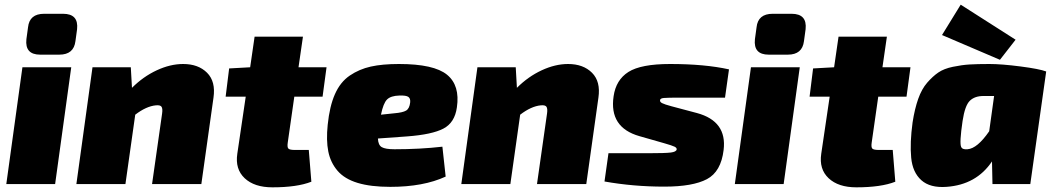

<svg xmlns="http://www.w3.org/2000/svg" viewBox="-20 -788 4515 822"><path d="M169 -729H250Q317 -729 310 -663L303 -612Q296 -554 234 -554H152Q86 -554 93 -620L100 -671Q106 -729 169 -729ZM216 0H7L76 -500H285Z M540 -500 545 -412Q593 -460 651 -487Q709 -514 764 -514Q829 -514 866.5 -476.5Q904 -439 894 -370L842 0H631L674 -302Q677 -323 671.5 -331Q666 -339 647 -337Q606 -333 559 -297L517 0H307L376 -500Z M1240 -374 1212 -178Q1209 -158 1214.5 -152Q1220 -146 1243 -146H1302L1313 -10Q1252 14 1146 14Q1069 14 1027.5 -25Q986 -64 996 -130L1032 -374H946L961 -495L1051 -500L1070 -631H1277L1258 -500H1378L1361 -374Z M1874 -160 1888 -32Q1793 12 1651 12Q1567 12 1511 -5Q1455 -22 1425 -57Q1395 -92 1385.5 -139.5Q1376 -187 1383 -254Q1391 -333 1414 -385Q1437 -437 1477.5 -464.5Q1518 -492 1567.5 -503Q1617 -514 1688 -514Q1838 -514 1894 -468Q1950 -422 1936 -328Q1927 -263 1878.5 -237.5Q1830 -212 1723 -204L1598 -195Q1599 -167 1614.5 -158Q1630 -149 1669 -149Q1778 -149 1874 -160ZM1611 -297 1668 -303Q1704 -306 1718.5 -314.5Q1733 -323 1736 -349Q1738 -366 1728.5 -373Q1719 -380 1690 -379Q1653 -378 1637 -362Q1621 -346 1611 -297Z M2188 -500 2193 -412Q2241 -460 2299 -487Q2357 -514 2412 -514Q2477 -514 2514.5 -476.5Q2552 -439 2542 -370L2490 0H2279L2322 -302Q2325 -323 2319.5 -331Q2314 -339 2295 -337Q2254 -333 2207 -297L2165 0H1955L2024 -500Z M2823 -175 2718 -205Q2587 -242 2607 -376Q2617 -446 2670.5 -480Q2724 -514 2849 -514Q2997 -514 3101 -491L3084 -370H2893Q2837 -370 2822 -368.5Q2807 -367 2806 -360Q2804 -352 2814.5 -346.5Q2825 -341 2855 -333L2964 -304Q3093 -269 3078 -146Q3067 -53 3006.5 -21Q2946 11 2824 11Q2691 11 2568 -11L2585 -132H2753Q2829 -132 2852 -135Q2875 -138 2877 -148Q2878 -155 2868 -160Q2858 -165 2823 -175Z M3288 -729H3369Q3436 -729 3429 -663L3422 -612Q3415 -554 3353 -554H3271Q3205 -554 3212 -620L3219 -671Q3225 -729 3288 -729ZM3335 0H3126L3195 -500H3404Z M3740 -374 3712 -178Q3709 -158 3714.5 -152Q3720 -146 3743 -146H3802L3813 -10Q3752 14 3646 14Q3569 14 3527.5 -25Q3486 -64 3496 -130L3532 -374H3446L3461 -495L3551 -500L3570 -631H3777L3758 -500H3878L3861 -374Z M4261 -532 4013 -638 4093 -768 4328 -618ZM4229 0 4227 -97Q4160 3 4032 12Q3962 17 3924.5 -16.5Q3887 -50 3881 -113Q3875 -176 3887 -264Q3896 -322 3911 -364.5Q3926 -407 3949.5 -434Q3973 -461 3997 -477.5Q4021 -494 4059.5 -502Q4098 -510 4131 -512Q4164 -514 4216 -514Q4268 -514 4349 -503.5Q4430 -493 4459 -482L4391 0ZM4236 -377H4190Q4153 -377 4132 -356.5Q4111 -336 4101 -270Q4087 -175 4095 -159Q4100 -147 4122 -149Q4164 -152 4215 -226Z"/></svg>

Font: Exo 2.0 Black
Style: Italic
Weight: 900
Italic angle: -8°
Designer: Natanael Gama
Version: Version 1.001;PS 001.001;hotconv 1.0.70;makeotf.lib2.5.58329